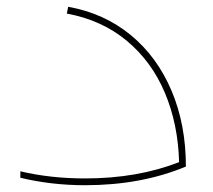

<svg xmlns="http://www.w3.org/2000/svg" viewBox="-20 -546 628 566"><path d="M528 -55Q396 0 231 0Q131 0 40 -22V-41Q129 -20 231 -20Q385 -20 508 -68Q505 -180 466 -272.5Q427 -365 353.5 -426Q280 -487 177 -506L181 -526Q287 -507 365 -443Q443 -379 485.5 -279Q528 -179 528 -55Z"/></svg>

Font: Montserrat-Arabic Thin
Style: Regular
Weight: 250
Designer: Mohamed Gaber
Foundry: Kief Type Foundry
Version: Version 5.008